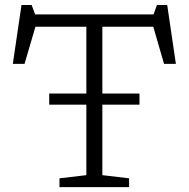

<svg xmlns="http://www.w3.org/2000/svg" viewBox="-20 -766 772 786"><path d="M181.5 -337.5V-383H333.5V-656.5H125L80.5 -504.5H32.5L68 -745.5H109.5L124 -707H608.5L622.5 -745.5H664.5L700 -504.5H651.5L607.5 -656.5H399V-383H551V-337.5H399V-49L508.5 -36V0H223.5V-36L333.5 -49V-337.5Z"/></svg>

Font: Newsreader 6pt Light
Style: Regular
Weight: 300
Designer: Hugues Gentile
Foundry: Production Type
Version: Version 1.003; ttfautohint (v1.8.3)